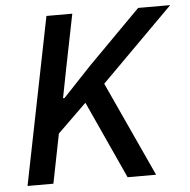

<svg xmlns="http://www.w3.org/2000/svg" viewBox="-51 -748 791 799"><g transform="rotate(-5 344.5 -349.0)"><path d="M450 0 302 -324 181 -206 140 0H32L172 -698H280L236 -479L211 -351H217L332 -473L555 -698H689L387 -396L569 0Z"/></g></svg>

Font: IBM Plex Sans Medium
Style: Italic
Weight: 500
Italic angle: -11.31°
Designer: Mike Abbink, Paul van der Laan, Pieter van Rosmalen
Foundry: Bold Monday
Version: Version 3.201